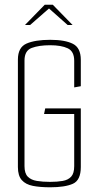

<svg xmlns="http://www.w3.org/2000/svg" viewBox="-20 -793 415 815"><path d="M193 2Q150 2 119.5 -4Q89 -10 72.5 -28.5Q56 -47 56 -84V-540Q56 -592 92.5 -608Q129 -624 193 -624Q256 -624 289.5 -607Q323 -590 323 -539V-427L295 -422V-535Q295 -575 267.5 -588Q240 -601 193 -601Q145 -601 114.5 -589.5Q84 -578 84 -536V-88Q84 -57 98 -43Q112 -29 136.5 -25Q161 -21 193 -21Q223 -21 246 -25Q269 -29 282 -43Q295 -57 295 -88V-309H167L172 -333H323V-84Q323 -28 289.5 -13Q256 2 193 2ZM86 -687 170 -773H204L288 -687H267L188 -757L108 -687Z"/></svg>

Font: Smooch Sans ExtraLight
Style: Regular
Weight: 200
Designer: Robert E. Leuschke
Foundry: Robert E. Leuschke
Version: Version 1.010; ttfautohint (v1.8.3)